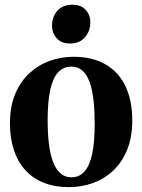

<svg xmlns="http://www.w3.org/2000/svg" viewBox="-20 -778 600 810"><path d="M22 -257Q22 -328.5 44 -381.2Q66 -434 104 -469Q142 -504 189.8 -521.2Q237.5 -538.5 289.5 -538.5Q370 -538.5 425.5 -506.2Q481 -474 509.5 -413.8Q538 -353.5 538 -270Q538 -198.5 516 -145.2Q494 -92 456.5 -57.2Q419 -22.5 371 -5.5Q323 11.5 271 11.5Q211.5 11.5 165.2 -6.8Q119 -25 87.2 -59.8Q55.5 -94.5 38.8 -144.2Q22 -194 22 -257ZM281.5 -30Q314.5 -30 336.2 -54.2Q358 -78.5 368.8 -128.5Q379.5 -178.5 379.5 -256Q379.5 -309 374.8 -353Q370 -397 358.8 -429.5Q347.5 -462 328.5 -479.5Q309.5 -497 281.5 -497Q247.5 -497 225.2 -473Q203 -449 192 -399Q181 -349 181 -270.5Q181 -217.5 186 -173.8Q191 -130 202.8 -97.8Q214.5 -65.5 233.8 -47.8Q253 -30 281.5 -30ZM274.5 -594.5Q238.5 -594.5 219 -616.8Q199.5 -639 199.5 -670Q199.5 -707 222 -732.5Q244.5 -758 285 -758H286Q322 -758 341.5 -736.5Q361 -715 361 -683.5Q361 -647 338.5 -620.8Q316 -594.5 275.5 -594.5Z"/></svg>

Font: Merriweather 96pt
Style: Bold
Weight: 700
Version: Version 2.100